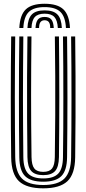

<svg xmlns="http://www.w3.org/2000/svg" viewBox="-20 -994 460 1022"><path d="M217.5 -974Q286.2 -974 317.6 -944Q349 -914 352.5 -844.8H331Q328 -904.8 301.6 -930.5Q275.2 -956.2 217.5 -956.2Q159.8 -956.2 133.4 -930.5Q107 -904.8 104.2 -844.8H82.8Q86 -914 117.2 -944Q148.5 -974 217.5 -974ZM217.5 -938.8Q264.2 -938.8 285.6 -917Q307 -895.2 309.2 -844.8H287.8Q285.8 -885.8 269.5 -903.5Q253.2 -921.2 217.5 -921.2Q181.8 -921.2 165.5 -903.5Q149.2 -885.8 147.5 -844.8H126Q128.2 -895.2 149.5 -917Q170.8 -938.8 217.5 -938.8ZM217.5 -903.8Q242.2 -903.8 253.4 -890.1Q264.5 -876.5 266.2 -844.8H247.2Q247.5 -867 239.9 -876.6Q232.2 -886.2 217.5 -886.2Q203.2 -886.2 195.6 -876.6Q188 -867 188 -844.8H169Q170.5 -876.5 181.8 -890.1Q193 -903.8 217.5 -903.8ZM210.2 8.5Q121.8 8.5 81.2 -29.2Q40.8 -67 39.5 -156.8Q38.5 -229.8 38 -309Q37.5 -388.2 37.5 -470.9Q37.5 -553.5 38 -636.8Q38.5 -720 39.5 -800H61Q60.2 -723.8 59.6 -641.5Q59 -559.2 59 -475.8Q59 -392.2 59.6 -311.5Q60.2 -230.8 61 -157.5Q62.2 -78.5 96.6 -43.9Q131 -9.2 210.2 -9.2Q289 -9.2 323.2 -43.9Q357.5 -78.5 358.5 -157.5Q359.5 -230 360 -309.2Q360.5 -388.5 360.5 -471.2Q360.5 -554 360.1 -637.1Q359.8 -720.2 358.5 -800H380.2Q381.5 -698.5 382 -589.5Q382.5 -480.5 382 -370.8Q381.5 -261 380.2 -156.8Q379 -66.8 338.5 -29.1Q298 8.5 210.2 8.5ZM210.2 -26.8Q143.5 -26.8 113.6 -56.4Q83.8 -86 82.8 -156.8Q81.8 -236.5 81.2 -314.9Q80.8 -393.2 80.8 -472.4Q80.8 -551.5 81.2 -632.9Q81.8 -714.2 82.8 -800H104.2Q103.2 -717.2 102.8 -635Q102.2 -552.8 102.2 -471.9Q102.2 -391 102.9 -312.2Q103.5 -233.5 104.2 -157.5Q105 -96 129.8 -70.1Q154.5 -44.2 210.2 -44.2Q265.8 -44.2 290.1 -70.1Q314.5 -96 315.2 -157.5Q316.2 -233 316.8 -312.6Q317.2 -392.2 317.2 -474.1Q317.2 -556 316.8 -638.1Q316.2 -720.2 315.2 -800H337Q338 -716.2 338.5 -633.9Q339 -551.5 339 -470.9Q339 -390.2 338.4 -311.8Q337.8 -233.2 337 -156.8Q336.2 -86.5 306.6 -56.6Q277 -26.8 210.2 -26.8ZM210.2 -61.8Q166.2 -61.8 146.5 -83.6Q126.8 -105.5 126 -158.2Q124.8 -254.5 124.2 -362.4Q123.8 -470.2 124.1 -581.6Q124.5 -693 126 -800H147.5Q146.8 -723.5 146.1 -645.6Q145.5 -567.8 145.5 -487.9Q145.5 -408 146 -325.8Q146.5 -243.5 147.8 -158.2Q148.5 -114.8 162.9 -97Q177.2 -79.2 210.2 -79.2Q242.8 -79.2 257 -97Q271.2 -114.8 271.8 -158.2Q273.5 -272.8 274 -379.6Q274.5 -486.5 274 -590.5Q273.5 -694.5 272 -800H293.8Q294.8 -724.2 295.2 -642.4Q295.8 -560.5 295.8 -477.1Q295.8 -393.8 295.2 -312.9Q294.8 -232 293.8 -158.2Q293 -105.2 273.2 -83.5Q253.5 -61.8 210.2 -61.8Z"/></svg>

Font: Big Shoulders Inline Display Thin
Style: Bold
Weight: 700
Version: Version 2.002